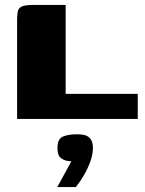

<svg xmlns="http://www.w3.org/2000/svg" viewBox="-20 -480 586 775"><path d="M245 -460V-101H536V0H49V-398Q49 -419 51.5 -433Q54 -447 67.5 -453.5Q81 -460 113 -460ZM211 275Q223 253 232 237Q241 221 249 206Q257 191 268 171Q264 171 259.5 170.5Q255 170 250 169Q235 166 223.5 156Q212 146 212 117Q212 81 233.5 71.5Q255 62 293 62Q309 62 322.5 65.5Q336 69 345.5 81Q355 93 355 117Q355 143 345 171Q335 199 319.5 226Q304 253 286 275Z"/></svg>

Font: Genos Thin ExtraBold
Style: Regular
Weight: 800
Version: Version 1.010